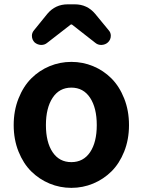

<svg xmlns="http://www.w3.org/2000/svg" viewBox="-20 -863 666 896"><path d="M43.9 -279.3Q43.9 -346.7 66.4 -403.3Q88.9 -460 126 -497.1Q163.1 -534.2 211.4 -554.2Q259.8 -574.2 313 -574.2Q366.2 -574.2 414.6 -554.2Q462.9 -534.2 500 -497.1Q537.1 -460 559.6 -403.3Q582 -346.7 582 -279.3Q582 -211.9 559.6 -155.8Q537.1 -99.6 500 -63Q462.9 -26.4 414.6 -6.3Q366.2 13.7 313 13.7Q259.8 13.7 211.4 -6.3Q163.1 -26.4 126 -63Q88.9 -99.6 66.4 -155.8Q43.9 -211.9 43.9 -279.3ZM431.6 -279.3Q431.6 -359.4 400.4 -406.7Q369.1 -454.1 313 -454.1Q256.8 -454.1 225.6 -406.7Q194.3 -359.4 194.3 -279.3Q194.3 -199.2 225.6 -152.8Q256.8 -106.4 313 -106.4Q369.1 -106.4 400.4 -152.8Q431.6 -199.2 431.6 -279.3ZM141.6 -665Q128.9 -677.7 128.9 -696.3Q128.9 -710 138.7 -721.7L201.2 -798.8Q238.3 -842.8 295.9 -842.8H329.1Q386.7 -842.8 423.8 -798.8L487.3 -721.7Q497.1 -710.9 497.1 -696.3Q497.1 -677.7 483.4 -665Q471.7 -654.3 454.1 -653.3Q453.1 -653.3 452.1 -653.3Q436.5 -653.3 424.8 -663.1L316.4 -748Q315.4 -749 313 -749Q310.5 -749 309.6 -748L200.2 -663.1Q188.5 -653.3 172.9 -653.3Q171.9 -653.3 170.9 -653.3Q154.3 -654.3 141.6 -665Z"/></svg>

Font: Gen Jyuu Gothic P Bold
Style: Bold
Weight: 700
Designer: [Source Han Sans]
Ryoko NISHIZUKA  (kana & ideographs); Paul D. Hunt (Latin, Greek & Cyrillic); Wenlong ZHANG  (bopomofo
Version: Version 1.002.20150607